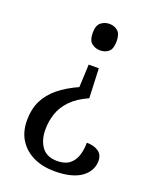

<svg xmlns="http://www.w3.org/2000/svg" viewBox="-137 -620 725 892"><g transform="rotate(20 225.5 -173.5)"><path d="M278 -182Q224 -158 193 -126Q162 -94 149 -56Q136 -18 136 23Q136 76 160.5 109.5Q185 143 237 143Q275 143 297 126Q319 109 328.5 80Q338 51 338 16Q373 16 395.5 31Q418 46 418 78Q418 101 407 122Q396 143 374 159Q352 175 319 183.5Q286 192 242 192Q182 192 137 170.5Q92 149 66.5 109Q41 69 41 12Q41 -43 61.5 -84.5Q82 -126 121.5 -158Q161 -190 217 -215L222 -328H272ZM249 -539Q273 -539 290 -524.5Q307 -510 307 -474Q307 -436 290 -422Q273 -408 249 -408Q225 -408 207 -422Q189 -436 189 -474Q189 -510 207 -524.5Q225 -539 249 -539Z"/></g></svg>

Font: Noto Serif SemiCondensed
Style: Regular
Weight: 400
Width: 4
Designer: Monotype Design Team
Foundry: Monotype Imaging Inc.
Version: Version 2.013